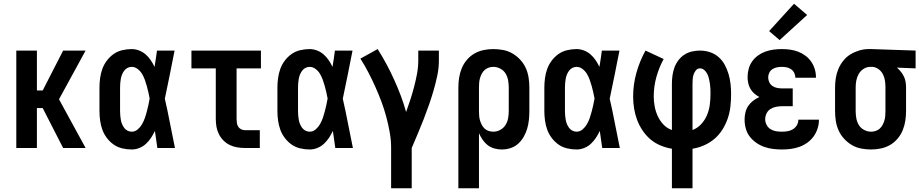

<svg xmlns="http://www.w3.org/2000/svg" viewBox="-20 -790 4909 1025"><path d="M67 0V-520H177V-307H208L317 -520H437L295 -260L437 0H317L208 -213H177V0Z M683 8Q658 8 632.5 2Q607 -4 586.5 -18.5Q566 -33 550.5 -53.5Q535 -74 526.5 -97.5Q518 -121 514.5 -146.5Q511 -172 511 -197V-323Q511 -348 514.5 -373.5Q518 -399 526.5 -422.5Q535 -446 550.5 -466.5Q566 -487 586.5 -501.5Q607 -516 632.5 -522Q658 -528 683 -528Q703 -528 722.5 -520.5Q742 -513 757.5 -499.5Q773 -486 784.5 -469Q796 -452 805 -433Q809 -455 812 -476.5Q815 -498 818 -520H912Q899 -456 886.5 -391.5Q874 -327 860 -263Q875 -198 887.5 -132Q900 -66 914 0H820Q817 -23 813.5 -45.5Q810 -68 807 -91Q798 -72 786.5 -54.5Q775 -37 759.5 -22.5Q744 -8 724 0Q704 8 683 8ZM683 -87Q701 -87 715 -99Q729 -111 738 -126.5Q747 -142 753 -159Q759 -176 763.5 -193.5Q768 -211 772 -228.5Q776 -246 779 -264Q776 -281 772 -298Q768 -315 763.5 -331.5Q759 -348 753 -364.5Q747 -381 738 -396Q729 -411 714.5 -422Q700 -433 683 -433Q671 -433 660.5 -427.5Q650 -422 643 -412.5Q636 -403 631.5 -392Q627 -381 625 -369.5Q623 -358 622 -346.5Q621 -335 621 -323V-197Q621 -185 622 -173.5Q623 -162 625 -150.5Q627 -139 631.5 -128Q636 -117 643 -107.5Q650 -98 660.5 -92.5Q671 -87 683 -87Z M1287 0Q1266 0 1245.5 -3.5Q1225 -7 1206.5 -16Q1188 -25 1173 -40Q1158 -55 1148.5 -74Q1139 -93 1135.5 -113.5Q1132 -134 1132 -155V-425H1002V-520H1373V-425H1243V-155Q1243 -144 1244.5 -133.5Q1246 -123 1251.5 -114Q1257 -105 1267 -100Q1277 -95 1287 -95H1367V0Z M1633 8Q1608 8 1582.5 2Q1557 -4 1536.5 -18.5Q1516 -33 1500.5 -53.5Q1485 -74 1476.5 -97.5Q1468 -121 1464.5 -146.5Q1461 -172 1461 -197V-323Q1461 -348 1464.5 -373.5Q1468 -399 1476.5 -422.5Q1485 -446 1500.5 -466.5Q1516 -487 1536.5 -501.5Q1557 -516 1582.5 -522Q1608 -528 1633 -528Q1653 -528 1672.5 -520.5Q1692 -513 1707.5 -499.5Q1723 -486 1734.5 -469Q1746 -452 1755 -433Q1759 -455 1762 -476.5Q1765 -498 1768 -520H1862Q1849 -456 1836.5 -391.5Q1824 -327 1810 -263Q1825 -198 1837.5 -132Q1850 -66 1864 0H1770Q1767 -23 1763.5 -45.5Q1760 -68 1757 -91Q1748 -72 1736.5 -54.5Q1725 -37 1709.5 -22.5Q1694 -8 1674 0Q1654 8 1633 8ZM1633 -87Q1651 -87 1665 -99Q1679 -111 1688 -126.5Q1697 -142 1703 -159Q1709 -176 1713.5 -193.5Q1718 -211 1722 -228.5Q1726 -246 1729 -264Q1726 -281 1722 -298Q1718 -315 1713.5 -331.5Q1709 -348 1703 -364.5Q1697 -381 1688 -396Q1679 -411 1664.5 -422Q1650 -433 1633 -433Q1621 -433 1610.5 -427.5Q1600 -422 1593 -412.5Q1586 -403 1581.5 -392Q1577 -381 1575 -369.5Q1573 -358 1572 -346.5Q1571 -335 1571 -323V-197Q1571 -185 1572 -173.5Q1573 -162 1575 -150.5Q1577 -139 1581.5 -128Q1586 -117 1593 -107.5Q1600 -98 1610.5 -92.5Q1621 -87 1633 -87Z M2068 215V0Q2068 -42 2060.5 -84Q2053 -126 2042 -167Q2031 -208 2016 -248Q2001 -288 1983.5 -327Q1966 -366 1946.5 -403.5Q1927 -441 1904 -477L1996 -528Q2021 -489 2043 -448Q2065 -407 2084 -365Q2103 -323 2119.5 -279.5Q2136 -236 2148 -192Q2160 -225 2171 -259Q2182 -293 2191 -327.5Q2200 -362 2206.5 -397Q2213 -432 2213 -468V-520H2323V-468Q2323 -427 2314.5 -386.5Q2306 -346 2294.5 -306.5Q2283 -267 2269.5 -228.5Q2256 -190 2241 -151.5Q2226 -113 2210 -75.5Q2194 -38 2178 0V215Z M2427 215V-323Q2427 -349 2431 -375Q2435 -401 2445 -425.5Q2455 -450 2472.5 -470.5Q2490 -491 2512.5 -504Q2535 -517 2561 -522.5Q2587 -528 2613 -528Q2640 -528 2666.5 -523Q2693 -518 2716 -504.5Q2739 -491 2757.5 -471Q2776 -451 2787 -426.5Q2798 -402 2802 -375.5Q2806 -349 2806 -323V-197Q2806 -173 2803.5 -149.5Q2801 -126 2794.5 -103.5Q2788 -81 2776 -60Q2764 -39 2746.5 -23Q2729 -7 2706 0.5Q2683 8 2659 8Q2639 8 2619 2.5Q2599 -3 2583.5 -15Q2568 -27 2556.5 -44Q2545 -61 2537 -79V215ZM2613 -87Q2633 -87 2650.5 -96.5Q2668 -106 2678.5 -122.5Q2689 -139 2692.5 -158.5Q2696 -178 2696 -197V-323Q2696 -342 2692.5 -361.5Q2689 -381 2679 -397.5Q2669 -414 2651 -423.5Q2633 -433 2614 -433Q2601 -433 2589 -429Q2577 -425 2567.5 -416.5Q2558 -408 2552 -396.5Q2546 -385 2542.5 -373Q2539 -361 2538 -348Q2537 -335 2537 -323V-197Q2537 -185 2538 -172Q2539 -159 2542.5 -147Q2546 -135 2552 -123.5Q2558 -112 2567 -103.5Q2576 -95 2588.5 -91Q2601 -87 2613 -87Z M3058 8Q3033 8 3007.5 2Q2982 -4 2961.5 -18.5Q2941 -33 2925.5 -53.5Q2910 -74 2901.5 -97.5Q2893 -121 2889.5 -146.5Q2886 -172 2886 -197V-323Q2886 -348 2889.5 -373.5Q2893 -399 2901.5 -422.5Q2910 -446 2925.5 -466.5Q2941 -487 2961.5 -501.5Q2982 -516 3007.5 -522Q3033 -528 3058 -528Q3078 -528 3097.5 -520.5Q3117 -513 3132.5 -499.5Q3148 -486 3159.5 -469Q3171 -452 3180 -433Q3184 -455 3187 -476.5Q3190 -498 3193 -520H3287Q3274 -456 3261.5 -391.5Q3249 -327 3235 -263Q3250 -198 3262.5 -132Q3275 -66 3289 0H3195Q3192 -23 3188.5 -45.5Q3185 -68 3182 -91Q3173 -72 3161.5 -54.5Q3150 -37 3134.5 -22.5Q3119 -8 3099 0Q3079 8 3058 8ZM3058 -87Q3076 -87 3090 -99Q3104 -111 3113 -126.5Q3122 -142 3128 -159Q3134 -176 3138.5 -193.5Q3143 -211 3147 -228.5Q3151 -246 3154 -264Q3151 -281 3147 -298Q3143 -315 3138.5 -331.5Q3134 -348 3128 -364.5Q3122 -381 3113 -396Q3104 -411 3089.5 -422Q3075 -433 3058 -433Q3046 -433 3035.5 -427.5Q3025 -422 3018 -412.5Q3011 -403 3006.5 -392Q3002 -381 3000 -369.5Q2998 -358 2997 -346.5Q2996 -335 2996 -323V-197Q2996 -185 2997 -173.5Q2998 -162 3000 -150.5Q3002 -139 3006.5 -128Q3011 -117 3018 -107.5Q3025 -98 3035.5 -92.5Q3046 -87 3058 -87Z M3567 215V4Q3536 -1 3506 -13.5Q3476 -26 3452 -46.5Q3428 -67 3410 -94Q3392 -121 3381 -150.5Q3370 -180 3365 -211.5Q3360 -243 3360 -275Q3360 -339 3377.5 -401.5Q3395 -464 3426 -520L3523 -475Q3498 -429 3484 -378.5Q3470 -328 3470 -276Q3470 -249 3475 -222Q3480 -195 3491.5 -170Q3503 -145 3522 -125Q3541 -105 3567 -96V-343Q3567 -365 3570 -387Q3573 -409 3580.5 -429.5Q3588 -450 3601.5 -468Q3615 -486 3633.5 -498Q3652 -510 3673.5 -515Q3695 -520 3717 -520Q3744 -520 3770 -511.5Q3796 -503 3816 -485.5Q3836 -468 3849 -444Q3862 -420 3869.5 -394.5Q3877 -369 3880 -342Q3883 -315 3883 -289Q3883 -256 3879.5 -223Q3876 -190 3865.5 -159Q3855 -128 3837.5 -99.5Q3820 -71 3795 -49.5Q3770 -28 3739.5 -14.5Q3709 -1 3677 4V215ZM3677 -96Q3704 -106 3724 -128Q3744 -150 3755 -177Q3766 -204 3769.5 -232.5Q3773 -261 3773 -290Q3773 -303 3772.5 -316.5Q3772 -330 3770 -343Q3768 -356 3765 -369Q3762 -382 3756.5 -394Q3751 -406 3740.5 -415.5Q3730 -425 3717 -425Q3704 -425 3695.5 -415Q3687 -405 3683 -393Q3679 -381 3678 -368.5Q3677 -356 3677 -343Z M4154 8Q4130 8 4106 5Q4082 2 4059.5 -6Q4037 -14 4017 -28Q3997 -42 3982.5 -61Q3968 -80 3961.5 -103.5Q3955 -127 3955 -152Q3955 -171 3959.5 -190Q3964 -209 3974.5 -224.5Q3985 -240 4000.5 -252Q4016 -264 4034 -272Q4019 -280 4006.5 -291Q3994 -302 3986 -316Q3978 -330 3974.5 -346Q3971 -362 3971 -379Q3971 -401 3977 -423Q3983 -445 3996 -463Q4009 -481 4027 -494Q4045 -507 4066 -514.5Q4087 -522 4109 -525Q4131 -528 4154 -528Q4176 -528 4198 -525Q4220 -522 4241 -514Q4262 -506 4280 -492.5Q4298 -479 4310.5 -461Q4323 -443 4329.5 -421.5Q4336 -400 4336 -378V-375H4226V-376Q4226 -389 4220 -401Q4214 -413 4203 -420.5Q4192 -428 4179.5 -430.5Q4167 -433 4154 -433Q4141 -433 4128 -430.5Q4115 -428 4104 -421Q4093 -414 4087 -402Q4081 -390 4081 -377Q4081 -363 4087 -350.5Q4093 -338 4104.5 -330.5Q4116 -323 4129.5 -320.5Q4143 -318 4157 -318H4212V-223H4157Q4140 -223 4124 -220Q4108 -217 4094 -208.5Q4080 -200 4072.5 -185Q4065 -170 4065 -153Q4065 -138 4072.5 -123.5Q4080 -109 4093.5 -100.5Q4107 -92 4122.5 -89.5Q4138 -87 4154 -87Q4169 -87 4184.5 -89.5Q4200 -92 4213 -100Q4226 -108 4234 -121.5Q4242 -135 4242 -151H4352V-150Q4352 -127 4344.5 -103.5Q4337 -80 4323 -61Q4309 -42 4289.5 -28Q4270 -14 4247.5 -6Q4225 2 4201.5 5Q4178 8 4154 8ZM4142 -576 4086 -624 4219 -770 4289 -710Z M4631 8Q4604 8 4577.5 3Q4551 -2 4528 -15.5Q4505 -29 4486.5 -49Q4468 -69 4457 -93.5Q4446 -118 4442 -144.5Q4438 -171 4438 -197V-323Q4438 -348 4442 -373.5Q4446 -399 4456 -422.5Q4466 -446 4482.5 -466.5Q4499 -487 4520.5 -500Q4542 -513 4567 -520.5Q4592 -528 4617 -528H4632L4868 -520V-425L4768 -429Q4780 -419 4789.5 -407Q4799 -395 4805.5 -381.5Q4812 -368 4814.5 -353Q4817 -338 4817 -323V-197Q4817 -171 4813 -145Q4809 -119 4799 -94.5Q4789 -70 4771.5 -49.5Q4754 -29 4731.5 -16Q4709 -3 4683 2.5Q4657 8 4631 8ZM4630 -87Q4643 -87 4655 -91Q4667 -95 4676.5 -103.5Q4686 -112 4692 -123.5Q4698 -135 4701.5 -147Q4705 -159 4706 -172Q4707 -185 4707 -197V-323Q4707 -341 4704.5 -359Q4702 -377 4693.5 -393.5Q4685 -410 4670 -421Q4655 -432 4637 -433H4626Q4607 -433 4590.5 -422.5Q4574 -412 4564.5 -395.5Q4555 -379 4551.5 -360.5Q4548 -342 4548 -323V-197Q4548 -178 4551.5 -158.5Q4555 -139 4565 -122.5Q4575 -106 4593 -96.5Q4611 -87 4630 -87Z"/></svg>

Font: Iosevka QP
Style: Bold
Weight: 700
Designer: Belleve Invis
Foundry: Belleve Invis
Version: Version 20.0.0; ttfautohint (v1.8.4)